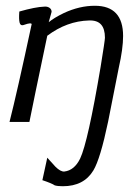

<svg xmlns="http://www.w3.org/2000/svg" viewBox="-20 -423 457 666"><path d="M392 -188Q379 -125 355 -1Q328 128 304 168Q271 223 198 223Q180 223 170 220Q160 213 127 202L144 124Q147 127 152.5 133.5Q158 140 163 145Q168 150 172 155Q190 173 203 172Q238 168 258 127Q285 70 329 -191Q344 -283 344 -292Q344 -323 330.5 -338Q317 -353 289 -352Q212 -350 144 -299Q95 -66 82 0H13Q39 -102 90 -340Q88 -342 84 -342Q78 -342 61 -336Q51 -333 48 -344.5Q45 -356 47 -383Q103 -399 134 -400Q144 -401 151.5 -396Q159 -391 159 -382L149 -346Q167 -361 202 -378Q256 -403 309 -403Q407 -403 407 -298Q407 -254 392 -188Z"/></svg>

Font: GFS Neohellenic Rg
Style: Italic
Weight: 400
Italic angle: -12°
Designer: Takis Katsoulidis and George D. Matthiopoulos
Foundry: Takis Katsoulidis and George D. Matthiopoulos
Version: Version 1.0